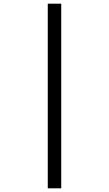

<svg xmlns="http://www.w3.org/2000/svg" viewBox="-20 -780 591 1041"><path d="M239 -760H312V241H239Z"/></svg>

Font: hexuguzrati05
Style: Book
Weight: 400
Designer: Jelle Bosma - Monotype Design Team, Universal Thirst
Foundry: Monotype Imaging Inc.
Version: Version 2.106